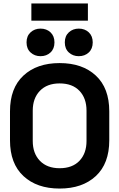

<svg xmlns="http://www.w3.org/2000/svg" viewBox="-20 -1080 692 1114"><path d="M38 -266V-434Q38 -569 116 -641.5Q194 -714 326 -714Q458 -714 536 -641.5Q614 -569 614 -434V-266Q614 -131 536 -58.5Q458 14 326 14Q194 14 116 -58.5Q38 -131 38 -266ZM482 -262V-438Q482 -510 441 -553Q400 -596 326 -596Q253 -596 211.5 -553Q170 -510 170 -438V-262Q170 -190 211.5 -147Q253 -104 326 -104Q400 -104 441 -147Q482 -190 482 -262ZM356 -834Q356 -871 379.5 -892.5Q403 -914 437 -914Q472 -914 495 -892.5Q518 -871 518 -834Q518 -797 495 -775.5Q472 -754 437 -754Q403 -754 379.5 -775.5Q356 -797 356 -834ZM134 -834Q134 -871 157.5 -892.5Q181 -914 215 -914Q250 -914 273 -892.5Q296 -871 296 -834Q296 -797 273 -775.5Q250 -754 215 -754Q181 -754 157.5 -775.5Q134 -797 134 -834ZM162 -960V-1060H490V-960Z"/></svg>

Font: Space Grotesk Frontify
Style: Bold
Weight: 700
Designer: Florian Karsten
Version: Version 2.000